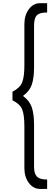

<svg xmlns="http://www.w3.org/2000/svg" viewBox="-20 -940 351 1211"><path d="M232.4 251.5Q190.4 251.5 162.1 213.9Q133.8 176.3 133.8 120.1V-141.1Q133.8 -215.3 119.9 -249.8Q106 -284.2 58.6 -307.6V-361.3Q106.4 -386.2 120.1 -421.1Q133.8 -456.1 133.8 -528.8V-787.6Q133.8 -844.2 162.1 -882.1Q190.4 -919.9 232.4 -919.9H277.3V-861.3Q230 -861.3 212.4 -843.5Q194.8 -825.7 194.8 -777.3V-513.7Q194.8 -449.7 180.9 -407.5Q167 -365.2 125 -335Q167 -304.2 180.9 -261.7Q194.8 -219.2 194.8 -156.2V112.3Q194.8 155.3 212.9 173.8Q231 192.4 277.3 192.4V251.5Z"/></svg>

Font: Now
Style: Regular
Weight: 400
Designer: Alfredo Marco Pradil
Foundry: Alfredo Marco Pradil
Version: Version 1.002;PS 001.002;hotconv 1.0.88;makeotf.lib2.5.64775